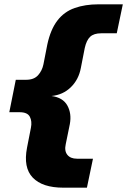

<svg xmlns="http://www.w3.org/2000/svg" viewBox="-20 -780 588 888"><path d="M123 -189Q129 -219 118 -240Q107 -261 71 -261H23L53 -411H101Q137 -411 156 -432Q175 -453 181 -483L199 -575Q214 -644 245.5 -685Q277 -726 325.5 -743Q374 -760 435 -760H548L520 -626H448Q414 -626 397 -610Q380 -594 372 -558L354 -466Q344 -412 307.5 -376.5Q271 -341 218 -336Q271 -329 291.5 -292Q312 -255 303 -206L284 -113Q277 -82 291.5 -64Q306 -46 336 -46H410L382 88H273Q176 88 131.5 41.5Q87 -5 105 -97Z"/></svg>

Font: Kufam ExtraBold
Style: Italic
Weight: 800
Italic angle: -11°
Designer: Artur Schmal
Foundry: Original Type
Version: Version 1.301; ttfautohint (v1.8.3)